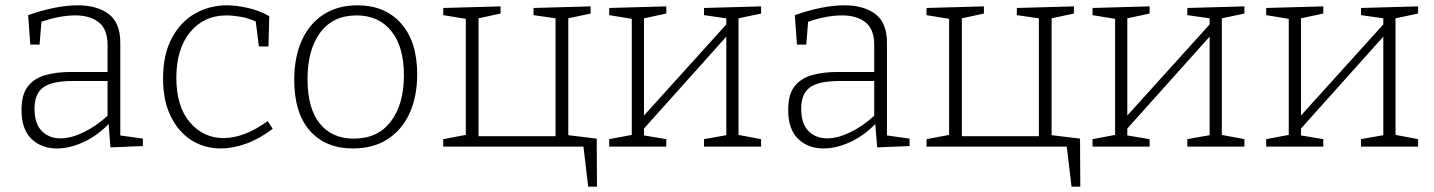

<svg xmlns="http://www.w3.org/2000/svg" viewBox="-20 -552 5401 723"><path d="M396 3 389 -85Q345 -40 293.5 -16.5Q242 7 194 7Q136 7 98.5 -29Q61 -65 61 -138Q61 -197 85.5 -227.5Q110 -258 152 -269.5Q194 -281 247 -281H385V-383Q385 -442 352 -468Q319 -494 264 -494Q205 -494 136 -470L129 -384H94L86 -495Q192 -532 273 -532Q346 -532 389.5 -499Q433 -466 433 -391V-42L518 -30V-2ZM110 -143Q110 -86 137.5 -58.5Q165 -31 208 -31Q247 -31 294 -53.5Q341 -76 385 -116V-247H254Q176 -247 143 -223Q110 -199 110 -143Z M811 7Q750 7 701 -24Q652 -55 623 -114Q594 -173 594 -255Q594 -348 627.5 -409.5Q661 -471 715.5 -501.5Q770 -532 835 -532Q870 -532 914 -522Q958 -512 994 -491L991 -377H955L943 -471Q915 -484 885 -489Q855 -494 833 -494Q748 -494 696 -431Q644 -368 644 -259Q644 -151 695 -91.5Q746 -32 822 -32Q860 -32 902 -48Q944 -64 988 -96L1007 -67Q957 -29 907 -11Q857 7 811 7Z M1326 -532Q1430 -532 1490.5 -463.5Q1551 -395 1551 -272Q1551 -188 1522 -125Q1493 -62 1439 -27.5Q1385 7 1309 7Q1206 7 1147 -59.5Q1088 -126 1088 -251Q1088 -337 1116.5 -400Q1145 -463 1198.5 -497.5Q1252 -532 1326 -532ZM1323 -494Q1234 -494 1186 -429.5Q1138 -365 1138 -254Q1138 -144 1184 -87Q1230 -30 1312 -30Q1403 -30 1452 -95Q1501 -160 1501 -268Q1501 -376 1453.5 -435Q1406 -494 1323 -494Z M2227 -30 2228 151H2195L2177 0H1649V-28L1734 -44V-481L1649 -495V-522L1865 -528V-501L1782 -483V-39H2072V-483L1989 -495V-522L2204 -528V-501L2120 -483V-43Z M2274 0V-28L2359 -44V-481L2274 -495V-522L2489 -528V-501L2405 -483V-117L2715 -460V-483L2631 -495V-522L2846 -528V-501L2761 -483V-44L2846 -28V0H2631V-28L2715 -43V-414L2405 -68V-42L2489 -28V0Z M3283 3 3276 -85Q3232 -40 3180.5 -16.5Q3129 7 3081 7Q3023 7 2985.5 -29Q2948 -65 2948 -138Q2948 -197 2972.5 -227.5Q2997 -258 3039 -269.5Q3081 -281 3134 -281H3272V-383Q3272 -442 3239 -468Q3206 -494 3151 -494Q3092 -494 3023 -470L3016 -384H2981L2973 -495Q3079 -532 3160 -532Q3233 -532 3276.5 -499Q3320 -466 3320 -391V-42L3405 -30V-2ZM2997 -143Q2997 -86 3024.5 -58.5Q3052 -31 3095 -31Q3134 -31 3181 -53.5Q3228 -76 3272 -116V-247H3141Q3063 -247 3030 -223Q2997 -199 2997 -143Z M4047 -30 4048 151H4015L3997 0H3469V-28L3554 -44V-481L3469 -495V-522L3685 -528V-501L3602 -483V-39H3892V-483L3809 -495V-522L4024 -528V-501L3940 -483V-43Z M4094 0V-28L4179 -44V-481L4094 -495V-522L4309 -528V-501L4225 -483V-117L4535 -460V-483L4451 -495V-522L4666 -528V-501L4581 -483V-44L4666 -28V0H4451V-28L4535 -43V-414L4225 -68V-42L4309 -28V0Z M4748 0V-28L4833 -44V-481L4748 -495V-522L4963 -528V-501L4879 -483V-117L5189 -460V-483L5105 -495V-522L5320 -528V-501L5235 -483V-44L5320 -28V0H5105V-28L5189 -43V-414L4879 -68V-42L4963 -28V0Z"/></svg>

Font: Bitter Light
Style: Regular
Weight: 300
Designer: Sol Matas, and Bitter project Authors
Foundry: Sol Matas
Version: Version 2.001